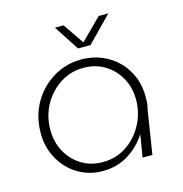

<svg xmlns="http://www.w3.org/2000/svg" viewBox="-106 -797 864 907"><g transform="rotate(-15 326.5 -343.5)"><path d="M288 13Q220 13 166 -20Q112 -53 80.5 -109.5Q49 -166 49 -235Q49 -297 70 -349Q91 -401 129 -440Q167 -479 216.5 -501Q266 -523 324 -523Q377 -523 423 -504Q469 -485 503.5 -450Q538 -415 556.5 -366.5Q575 -318 572 -259Q572 -246 570 -233.5Q568 -221 565 -209L532 0H484L502 -108H501Q465 -53 410.5 -20Q356 13 288 13ZM298 -28Q360 -28 409.5 -59Q459 -90 490 -142.5Q521 -195 525 -259Q528 -323 502 -373.5Q476 -424 429.5 -453Q383 -482 323 -482Q261 -482 210 -449.5Q159 -417 128 -362Q97 -307 97 -238Q97 -179 123.5 -131Q150 -83 195 -55.5Q240 -28 298 -28ZM323 -577 243 -700H285L355 -598L457 -700H504L384 -577Z"/></g></svg>

Font: MuseoModerno ExtraLight
Style: Italic
Weight: 250
Italic angle: -9°
Designer: Pablo Cosgaya, Héctor Gatti, Marcela Romero, and the Authors of The MuseoModerno Project.
Foundry: Omnibus-Type Team
Version: Version 1.003